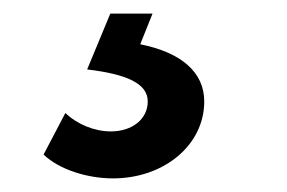

<svg xmlns="http://www.w3.org/2000/svg" viewBox="-20 -30 422 282"><path d="M146 232C221 232 280 183 280 119C280 76 246 47 186 35L204 -10H142L108 72C167 79 197 93 197 119C197 145 174 163 143 163C119 163 94 153 76 136L44 197C67 219 108 232 146 232Z"/></svg>

Font: Mluvka Medium
Style: Italic
Weight: 500
Italic angle: -8°
Designer: Modified by Jiří Krblich, Original typeface by Gumpita Rahayu
Foundry: Gumpita Rahayu & Jiří Krblich
Version: Version 2.000;Glyphs 3.1.1 (3134)